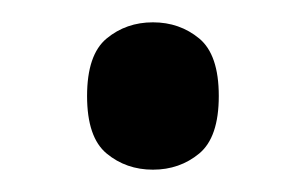

<svg xmlns="http://www.w3.org/2000/svg" viewBox="-20 -145 274 172"><path d="M117 7Q93 7 75.5 -7.5Q58 -22 58 -59Q58 -96 75.5 -110.5Q93 -125 117 -125Q141 -125 158.5 -110.5Q176 -96 176 -59Q176 -22 158.5 -7.5Q141 7 117 7Z"/></svg>

Font: Noto Serif Lao SemCond
Style: Regular
Weight: 400
Width: 4
Designer: Monotype Design Team
Foundry: Monotype Imaging Inc.
Version: Version 2.004; ttfautohint (v1.8.4.7-5d5b)